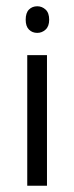

<svg xmlns="http://www.w3.org/2000/svg" viewBox="-20 -593 237 613"><path d="M62 -530Q62 -552 72.5 -562.5Q83 -573 99 -573Q114 -573 125.5 -562.5Q137 -552 137 -530Q137 -509 125.5 -498.5Q114 -488 99 -488Q83 -488 72.5 -498.5Q62 -509 62 -530ZM130 0H67V-417H130Z"/></svg>

Font: UN Bangla
Style: Regular
Weight: 400
Designer: Desinged by Rajon, Unicode developed by Rashed (IMGN)
Version: Version 2.001;March 19, 2023;FontCreator 14.0.0.2901 64-bit